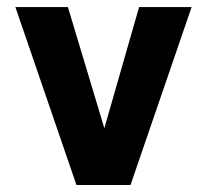

<svg xmlns="http://www.w3.org/2000/svg" viewBox="-20 -528 591 548"><path d="M277.8 -162.1 377 -507.8H526.9L352.5 0H198.2L23.9 -507.8H173.8Z"/></svg>

Font: Giphurs
Style: Bold
Weight: 700
Version: Version 0.920; ttfautohint (v1.8.4.7-5d5b)